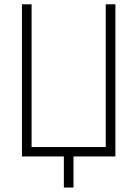

<svg xmlns="http://www.w3.org/2000/svg" viewBox="-20 -713 626 875"><path d="M80.1 0V-693.4H124V-43H461.9V-693.4H505.9V0H314.9V141.6H271V0Z"/></svg>

Font: Caskaydia Cove ExtraLight
Style: Regular
Weight: 200
Monospace: yes
Designer: Aaron Bell
Foundry: Saja Typeworks
Version: Version 4.300; ttfautohint (v1.8.3)